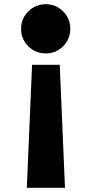

<svg xmlns="http://www.w3.org/2000/svg" viewBox="-20 -635 438 916"><path d="M198 -380Q231 -380 257.5 -395.8Q284 -411.5 299.8 -438.2Q315.5 -465 315.5 -497.5Q315.5 -530.5 299.8 -557Q284 -583.5 257.5 -599.2Q231 -615 198 -615Q165.5 -615 138.8 -599.2Q112 -583.5 96.2 -557Q80.5 -530.5 80.5 -497.5Q80.5 -465 96.2 -438.2Q112 -411.5 138.8 -395.8Q165.5 -380 198 -380ZM108 261H290L265 -326H133Z"/></svg>

Font: Spartan ExtraBold
Style: Regular
Weight: 800
Designer: Matt Bailey, Mirko Velimirovic
Foundry: Matt Bailey
Version: Version 1.003; ttfautohint (v1.8.3)